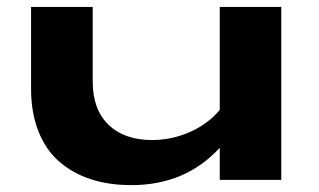

<svg xmlns="http://www.w3.org/2000/svg" viewBox="-20 -520 923 555"><path d="M793 0H615.2V-92.8Q516.1 15.1 359.9 15.1Q295.4 15.1 243.2 -1.7Q190.9 -18.6 151.9 -52.2Q112.8 -85.9 91.3 -139.9Q69.8 -193.8 69.8 -264.2V-500H248V-284.2Q248 -203.6 293.7 -159.4Q339.4 -115.2 419.9 -115.2Q475.1 -115.2 527.3 -137.7Q579.6 -160.2 615.2 -202.1V-500H793Z"/></svg>

Font: Messapia Bold
Style: Regular
Weight: 400
Designer: Luca Marsano
Foundry: Collletttivo
Version: Version 1.000;FEAKit 1.0